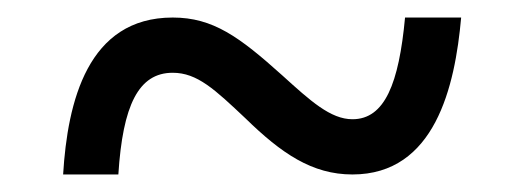

<svg xmlns="http://www.w3.org/2000/svg" viewBox="-20 -466 599 219"><path d="M52 -267H115C120 -346 138 -383 177 -383C205 -383 225 -364 260 -331C301 -291 336 -267 382 -267C476 -267 499 -367 506 -446H442C435 -371 419 -330 382 -330C357 -330 334 -351 302 -380C253 -424 223 -446 177 -446C80 -446 57 -350 52 -267Z"/></svg>

Font: Noto Serif Tamil Medium
Style: Italic
Weight: 500
Italic angle: -12°
Designer: Indian Type Foundry, Tom Grace, and the Monotype Design Team
Foundry: Monotype Imaging Inc.
Version: Version 2.003